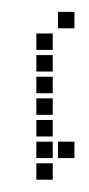

<svg xmlns="http://www.w3.org/2000/svg" viewBox="-20 -301 147 317"><path d="M40 -31.4V-4.3H67.1V-31.4ZM40 -67.1V-40H67.1V-67.1ZM40 -102.9V-75.7H67.1V-102.9ZM40 -138.6V-111.4H67.1V-138.6ZM40 -174.3V-147.1H67.1V-174.3ZM40 -210V-182.9H67.1V-210ZM40 -245.7V-218.6H67.1V-245.7ZM75.7 -281.4V-254.3H102.9V-281.4ZM75.7 -67.1V-40H102.9V-67.1Z"/></svg>

Font: Gossip Low Square
Style: Regular
Weight: 400
Width: 3
Designer: Deborah Khodanovich
Version: Version 1.001;Glyphs 3.3.1 (3343)